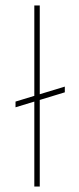

<svg xmlns="http://www.w3.org/2000/svg" viewBox="-20 -685 291 705"><path d="M126 -318V0H106V-312L37 -291V-312L106 -333V-665H126V-339L218 -367V-346Z"/></svg>

Font: Blinker Thin
Style: Regular
Weight: 100
Designer: Juergen Huber
Foundry: supertype
Version: Version 1.017;hotconv 1.0.117;makeotfexe 2.5.65602